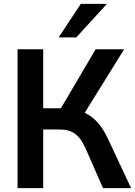

<svg xmlns="http://www.w3.org/2000/svg" viewBox="-20 -974 699 994"><path d="M203.6 0V-303.7H288.6C353.5 -303.7 391.1 -276.9 422.9 -206.1L513.2 0H658.7L538.6 -256.3C507.3 -322.8 469.7 -366.2 418.5 -390.1L622.6 -718.8H475.1L295.4 -413.6H203.6V-718.8H70.8V0ZM375 -780.3 533.7 -954.1H398.4L283.7 -780.3Z"/></svg>

Font: Winston SemiBold
Style: Regular
Weight: 600
Designer: Vernon Adams, Kim Jin-seong, David Berlow, Cristiano Sobral
Foundry: The Winston Project Authors
Version: Version 3.004